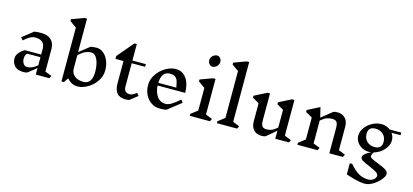

<svg xmlns="http://www.w3.org/2000/svg" viewBox="-83 -1550 5359 2490"><g transform="rotate(15 2596.5 -305.0)"><path d="M567 0H385V-87L272 2Q252 10 222 10Q138 10 100.5 -32Q63 -74 63 -133Q63 -169 89 -203.5Q115 -238 164 -269H385V-342Q385 -409 349.5 -436Q314 -463 252 -463Q191 -463 106 -384L76 -418L221 -533Q260 -540 313 -540Q399 -540 447 -496.5Q495 -453 495 -371V-70L585 -35ZM385 -124V-233H205Q190 -216 184.5 -199Q179 -182 179 -161Q179 -122 198.5 -93.5Q218 -65 250 -65Q313 -65 385 -124Z M1241 -283Q1241 -206 1195 -138.5Q1149 -71 1079.5 -31Q1010 9 945 9Q903 9 867 -9.5Q831 -28 804 -62L762 0H729V-723L640 -786V-812L806 -873H839V-423L977 -532Q1009 -540 1055 -540L1056 -541Q1108 -541 1150.5 -506.5Q1193 -472 1217 -413Q1241 -354 1241 -283ZM1120 -234Q1120 -330 1090 -396.5Q1060 -463 1006 -463Q967 -463 930.5 -447.5Q894 -432 840 -382V-202Q840 -145 882 -107Q924 -69 1003 -69L1002 -68Q1061 -68 1090.5 -110Q1120 -152 1120 -234Z M1644 2Q1623 10 1593 10Q1512 10 1475 -33.5Q1438 -77 1438 -168V-464H1330V-502L1515 -721H1548V-500H1728V-464H1548V-152Q1548 -69 1626 -69Q1647 -69 1666.5 -78Q1686 -87 1715 -112L1745 -78Z M2138 3Q2101 10 2051 10Q1987 10 1935.5 -24Q1884 -58 1855 -117Q1826 -176 1826 -247Q1826 -324 1872 -392Q1918 -460 1987.5 -500Q2057 -540 2122 -540Q2214 -540 2265.5 -466Q2317 -392 2318 -272H1947Q1952 -183 1993.5 -125.5Q2035 -68 2109 -68Q2174 -68 2290 -175L2320 -140ZM1947 -308H2189Q2179 -365 2169.5 -394.5Q2160 -424 2135.5 -443Q2111 -462 2063 -462H2064Q1952 -462 1947 -308Z M2723 0H2452V-26L2541 -95V-399L2452 -462V-488L2618 -549H2651V-71L2741 -35ZM2654 -775Q2654 -753 2641.5 -733.5Q2629 -714 2609.5 -702.5Q2590 -691 2572 -691Q2545 -691 2527 -712.5Q2509 -734 2509 -765Q2509 -787 2521.5 -806Q2534 -825 2553.5 -836.5Q2573 -848 2591 -848Q2619 -848 2636.5 -827Q2654 -806 2654 -775Z M3088 1H2817V-25L2906 -94V-723L2817 -786V-812L2983 -873H3016V-71L3106 -34Z M3783 0H3600V-108L3470 2Q3449 10 3416 10Q3349 10 3310.5 -31.5Q3272 -73 3272 -144V-388L3183 -440V-466L3349 -550H3382V-189Q3382 -132 3399.5 -110Q3417 -88 3462 -88Q3494 -88 3525.5 -100.5Q3557 -113 3600 -150V-388L3511 -440V-466L3677 -550H3710V-71L3800 -35Z M4508 1H4326V-340Q4326 -397 4308 -419Q4290 -441 4245 -441Q4210 -441 4176.5 -428.5Q4143 -416 4096 -378V-70L4186 -34L4168 1H3897V-25L3986 -94V-388L3897 -439V-465L4060 -549L4092 -416L4238 -532Q4259 -540 4291 -540Q4358 -540 4397 -498.5Q4436 -457 4436 -386V-71L4526 -34Z M5036 -465Q5067 -423 5067 -370Q5067 -325 5042 -282.5Q5017 -240 4975 -207.5Q4933 -175 4883 -161Q4857 -135 4857 -105Q4857 -88 4882.5 -74Q4908 -60 4964 -38Q5037 -10 5075 13Q5113 36 5113 70Q5113 100 5074.5 147Q5036 194 4979.5 228.5Q4923 263 4871 263Q4816 263 4741 244Q4666 225 4616 206V57H4649Q4707 127 4766.5 163Q4826 199 4901 199Q4929 199 4952 187.5Q4975 176 4988 158Q5001 140 5001 124Q5001 97 4967.5 76Q4934 55 4869 28Q4805 2 4774.5 -16.5Q4744 -35 4744 -60Q4744 -84 4775 -109Q4806 -134 4848 -153Q4832 -150 4815 -150Q4764 -150 4721 -173Q4678 -196 4653.5 -235Q4629 -274 4629 -320Q4629 -375 4666 -426Q4703 -477 4762 -508.5Q4821 -540 4883 -540Q4951 -540 5002 -500H5158L5157 -465ZM4968 -323Q4968 -385 4928 -424Q4888 -463 4823 -463Q4776 -463 4751.5 -440Q4727 -417 4727 -370Q4727 -307 4767 -268Q4807 -229 4871 -229Q4968 -229 4968 -323Z"/></g></svg>

Font: Inknut Antiqua Light
Style: Regular
Weight: 300
Designer: Claus Eggers Sørensen
Foundry: Claus Eggers Sørensen
Version: Version 1.003; ttfautohint (v1.8.2) -l 8 -r 50 -G 200 -x 14 